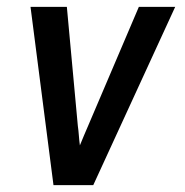

<svg xmlns="http://www.w3.org/2000/svg" viewBox="-20 -540 540 560"><path d="M136 0 69 -520H175L207 -173Q209 -159 210 -145Q211 -131 213 -116Q219 -131 225 -145Q231 -159 237 -173L385 -520H491L252 0Z"/></svg>

Font: Iosevka Semibold
Style: Italic
Weight: 600
Italic angle: -9°
Monospace: yes
Designer: Belleve Invis
Foundry: Belleve Invis
Version: Version 32.5.0; ttfautohint (v1.8.4)